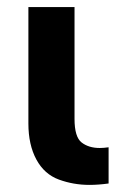

<svg xmlns="http://www.w3.org/2000/svg" viewBox="-20 -517 360 541"><path d="M286 0Q257 4 232 4Q187 4 146 -11Q105 -26 82.5 -67.5Q60 -109 60 -169V-497H190V-182Q190 -131 210 -115.5Q230 -100 261 -100Q272 -100 286 -102Z"/></svg>

Font: Syne Modified
Style: Bold
Weight: 700
Designer: Lucas Descroix
Foundry: Bonjour Monde
Version: Version 2.200